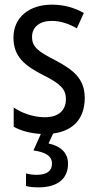

<svg xmlns="http://www.w3.org/2000/svg" viewBox="-20 -567 421 827"><path d="M273 138C273 91 241 62 189 51L209 8C295 -3 345 -56 345 -145C345 -228 296 -266 219 -307C144 -345 118 -365 118 -408C118 -450 150 -477 203 -477C241 -477 278 -464 311 -445L341 -511C300 -534 255 -547 204 -547C105 -547 38 -492 38 -405C38 -321 89 -283 167 -243C240 -207 264 -182 264 -141C264 -92 233 -62 173 -62C123 -62 72 -81 39 -104V-21C68 -5 107 7 156 10L124 81C173 88 204 103 204 138C204 168 183 186 138 186C122 186 105 184 92 180V234C104 238 123 240 146 240C227 240 273 204 273 138Z"/></svg>

Font: Noto Sans Arabic UI Cn
Style: Regular
Weight: 400
Width: 3
Designer: Monotype Design Team, Nadine Chahine and Nizar Qandah
Foundry: Monotype Imaging Inc.
Version: Version 2.010